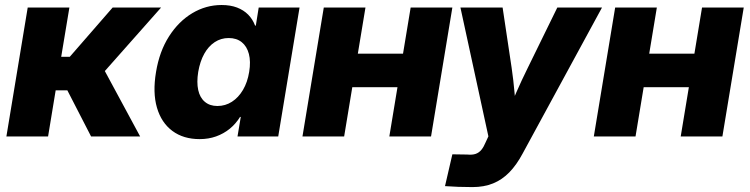

<svg xmlns="http://www.w3.org/2000/svg" viewBox="-20 -553 3040 778"><path d="M5.9 0 92.3 -522.5H261.2L228 -322.8H262.7L436.5 -522.5H632.8L404.8 -265.1L547.9 0H349.1L252.9 -187H205.6L174.8 0Z M789.1 10.7Q723.1 10.7 678.5 -22.5Q633.8 -55.7 616 -116.7Q598.1 -177.7 612.3 -261.7Q626 -344.7 664.8 -405.5Q703.6 -466.3 759 -499.5Q814.5 -532.7 877.9 -532.7Q913.6 -532.7 940.4 -522.5Q967.3 -512.2 985.6 -493.7Q1003.9 -475.1 1013.7 -449.2H1016.6L1028.3 -522.5H1193.8L1107.4 0H942.4L955.6 -79.1H952.6Q935.5 -51.3 910.9 -31.2Q886.2 -11.2 855.5 -0.2Q824.7 10.7 789.1 10.7ZM860.8 -123.5Q893.1 -123.5 919.7 -140.6Q946.3 -157.7 964.6 -188.7Q982.9 -219.7 989.7 -261.7Q996.6 -303.7 988.5 -334.5Q980.5 -365.2 959.5 -382.1Q938.5 -398.9 906.7 -398.9Q875.5 -398.9 850.1 -382.3Q824.7 -365.7 807.6 -335Q790.5 -304.2 783.2 -261.7Q776.4 -219.2 783.2 -188.2Q790 -157.2 810.1 -140.4Q830.1 -123.5 860.8 -123.5Z M1661.6 -335.4 1639.2 -199.7H1358.9L1381.3 -335.4ZM1460.9 -522.5 1374.5 0H1205.6L1292 -522.5ZM1813 -522.5 1726.6 0H1557.6L1644 -522.5Z M1783.2 201.2 1813 72.3 1873 73.2Q1893.6 75.2 1907.2 70.6Q1920.9 65.9 1930.7 54Q1940.4 42 1948.2 22.9L1959 -0.5L1845.7 -522.5H2016.6L2053.2 -278.3Q2060.5 -228.5 2064.9 -178Q2069.3 -127.4 2074.2 -75.2H2028.3Q2049.8 -127.4 2072 -178.2Q2094.2 -229 2118.7 -278.3L2238.3 -522.5H2419.4L2097.7 69.3Q2073.2 115.2 2043.9 145.3Q2014.6 175.3 1978 190.2Q1941.4 205.1 1894.5 205.1Q1866.2 205.1 1837.4 204.1Q1808.6 203.1 1783.2 201.2Z M2842.3 -335.4 2819.8 -199.7H2539.6L2562 -335.4ZM2641.6 -522.5 2555.2 0H2386.2L2472.7 -522.5ZM2993.7 -522.5 2907.2 0H2738.3L2824.7 -522.5Z"/></svg>

Font: Inter 28pt ExtraBold
Style: Italic
Weight: 800
Italic angle: -9.3988°
Designer: Rasmus Andersson
Foundry: rsms
Version: Version 4.001;git-66647c0bb